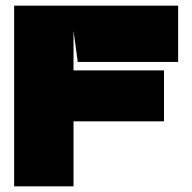

<svg xmlns="http://www.w3.org/2000/svg" viewBox="-20 -659 680 679"><path d="M240 0H30V-639H610V-440H255L240 -550V-410H560V-230H240V0Z"/></svg>

Font: Banana Brick
Style: Regular
Weight: 400
Designer: artmaker
Foundry: artmaker
Version: Version 4.000 2011 initial release